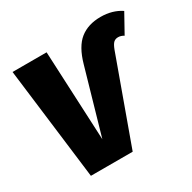

<svg xmlns="http://www.w3.org/2000/svg" viewBox="-158 -876 1037 1035"><g transform="rotate(-30 360.5 -358.0)"><path d="M35 -696H247L273 -140L388 -540Q415 -636 465.5 -676Q516 -716 594 -716Q667 -716 721 -680L656 -563Q639 -574 621 -574Q604 -574 593 -564Q582 -554 571 -525L381 0H121Z"/></g></svg>

Font: Fira Sans Black
Style: Italic
Weight: 900
Italic angle: -8°
Designer: Carrois Corporate & Edenspiekermann AG
Foundry: Carrois Corporate GbR & Edenspiekermann AG
Version: Version 4.203